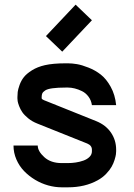

<svg xmlns="http://www.w3.org/2000/svg" viewBox="-20 -780 565 812"><path d="M267.6 -409.7H257.8Q223.6 -409.7 202.1 -406.7Q180.7 -403.8 171.1 -397.5Q161.6 -391.1 158.9 -385Q156.2 -378.9 156.2 -369.6V-364.3Q156.2 -359.4 174.3 -353L387.2 -267.6Q427.7 -251 449.5 -219Q471.2 -187 471.2 -147V-140.1Q471.2 -134.8 470.2 -127Q469.2 -119.1 464.6 -104Q460 -88.9 452.1 -75Q444.3 -61 429 -44.9Q413.6 -28.8 393.1 -17.6Q339.4 12.2 267.6 12.2H240.7Q212.9 12.2 183.8 4.2Q154.8 -3.9 128.7 -19.5Q102.5 -35.2 82 -56.4Q61.5 -77.6 49.3 -105.7Q37.1 -133.8 37.1 -164.6H139.6Q139.6 -140.6 167.2 -115.5Q194.8 -90.3 240.7 -90.3H267.6Q283.7 -90.3 300.3 -92.8Q316.9 -95.2 332.8 -100.8Q348.6 -106.4 358.6 -116.5Q368.7 -126.5 368.7 -140.1V-147Q368.7 -164.6 349.1 -172.9L138.2 -257.3Q115.7 -266.1 99.1 -279.8Q82.5 -293.5 74.2 -305.7Q65.9 -317.9 60.8 -331.5Q55.7 -345.2 54.7 -352.1Q53.7 -358.9 53.7 -363.8V-369.6Q53.7 -380.4 54.9 -391.1Q56.2 -401.9 62.7 -420.4Q69.3 -439 80.8 -453.6Q92.3 -468.3 115.2 -482.7Q138.2 -497.1 169.9 -504.4Q204.1 -512.2 257.8 -512.2H267.6Q284.7 -512.2 305.2 -508.8Q325.7 -505.4 354.2 -494.1Q382.8 -482.9 406.2 -464.6Q429.7 -446.3 448.2 -412.8Q466.8 -379.4 471.2 -335.4H368.7Q365.7 -356 354.2 -371.3Q342.8 -386.7 326.9 -394.5Q311 -402.3 295.9 -406Q280.8 -409.7 267.6 -409.7ZM243.2 -561.5 174.3 -627.4 299.8 -760.3 368.7 -694.3Z"/></svg>

Font: Anka/Coder Condensed
Style: Bold
Weight: 700
Width: 4
Monospace: yes
Version: Version 001.100